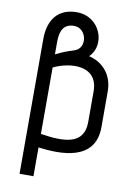

<svg xmlns="http://www.w3.org/2000/svg" viewBox="-94 -760 672 979"><g transform="rotate(10 241.5 -270.0)"><path d="M150 161V12C267 27 448 31 448 -146V-330C448 -423 389 -476 323 -491C395 -559 346 -701 223 -701C125 -701 78 -635 78 -537V161ZM377 -159C377 -40 270 -39 150 -58V-402C234 -443 377 -454 377 -318ZM150 -536C150 -597 171 -630 222 -630C289 -630 308 -526 243 -507C207 -496 184 -487 150 -470Z"/></g></svg>

Font: Advent Pro
Style: Medium
Weight: 500
Designer: Andreas Kalpakidis
Foundry: Andreas Kalpakidis
Version: Version 2.002 2008